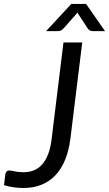

<svg xmlns="http://www.w3.org/2000/svg" viewBox="-38 -928 543 956"><path d="M312.5 -237.5Q305 -178 286.2 -132.2Q267.5 -86.5 237.8 -55.2Q208 -24 168.2 -8Q128.5 8 79 8Q52 8 28.8 4.5Q5.5 1 -18 -6L-11.5 -60.5Q-10 -68 -5.5 -73.5Q-1 -79 9 -79Q14.5 -79 20.8 -77.8Q27 -76.5 35.2 -74.8Q43.5 -73 54.2 -71.8Q65 -70.5 79.5 -70.5Q105.5 -70.5 128.5 -79Q151.5 -87.5 169.8 -107Q188 -126.5 200.8 -158Q213.5 -189.5 219 -235.5L278 -716.5H371.5ZM485 -773H425Q419.5 -773 412 -775.2Q404.5 -777.5 398 -787.5L352 -858Q351 -860.5 349.8 -862.2Q348.5 -864 347.5 -866.5Q346 -863 341.5 -858L279.5 -787.5Q270.5 -777.5 262.8 -775.2Q255 -773 249.5 -773H191.5L317 -908.5H390.5Z"/></svg>

Font: Lato 2
Style: Italic
Weight: 400
Italic angle: -7°
Designer: Lukasz Dziedzic with Adam Twardoch and Botio Nikoltchev
Foundry: tyPoland Lukasz Dziedzic
Version: Version 2.015; 2015-08-06; http://www.latofonts.com/